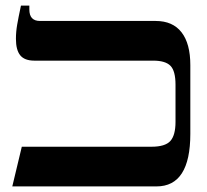

<svg xmlns="http://www.w3.org/2000/svg" viewBox="-20 -667 741 687"><path d="M24 0 58 -142H522Q571 -142 589.5 -162.5Q608 -183 608 -231V-364Q608 -413 590 -431.5Q572 -450 528 -450H103Q68 -450 52.5 -469Q37 -488 37 -528Q37 -553 41.5 -579Q46 -605 55 -647H85V-633Q85 -592 123 -592H537Q598 -592 629.5 -551.5Q661 -511 661 -434V-188Q661 0 540 0Z"/></svg>

Font: Noto Serif Hebrew Condensed
Style: Bold
Weight: 700
Width: 3
Designer: Monotype Design Team
Foundry: Monotype Imaging Inc.
Version: Version 2.004; ttfautohint (v1.8.4.7-5d5b)